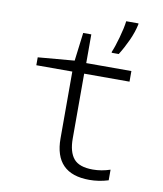

<svg xmlns="http://www.w3.org/2000/svg" viewBox="-85 -829 771 909"><g transform="rotate(10 300.0 -375.0)"><path d="M440 -601Q462 -636 480.5 -676.5Q499 -717 507 -755V-760H448Q444 -727 430.5 -679Q417 -631 406 -606V-601ZM497 -4V-55Q455 -41 414 -41Q348 -41 321.5 -73Q295 -105 295 -169V-481H513V-532H296V-670H257L240 -534L65 -519V-481H238V-160Q238 10 406 10Q452 10 497 -4Z"/></g></svg>

Font: Noto Sans Mono UI Light
Style: Regular
Weight: 300
Designer: Monotype Design team
Foundry: Monotype Imaging Inc.
Version: 1.000